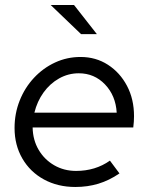

<svg xmlns="http://www.w3.org/2000/svg" viewBox="-20 -736 592 765"><path d="M280 9Q210 9 155 -21Q100 -51 69 -104.5Q38 -158 38 -226Q38 -284 58.5 -335.5Q79 -387 115.5 -426Q152 -465 199.5 -487Q247 -509 301 -509Q362 -509 410 -478Q458 -447 486 -394Q514 -341 514 -273Q514 -252 511 -228H110Q111 -178 134 -139Q157 -100 196 -77.5Q235 -55 283 -55Q360 -55 418 -96L456 -45Q415 -17 372 -4Q329 9 280 9ZM117 -287H445Q441 -355 398.5 -399.5Q356 -444 294 -444Q252 -444 215.5 -423.5Q179 -403 153.5 -367.5Q128 -332 117 -287ZM303 -600 182 -716H275L366 -600Z"/></svg>

Font: Red Hat Display
Style: Italic
Weight: 400
Italic angle: -12°
Designer: Pentagram, MCKL
Foundry: Pentagram, MCKL
Version: Version 1.023; ttfautohint (v1.8.3)